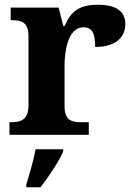

<svg xmlns="http://www.w3.org/2000/svg" viewBox="-20 -568 563 809"><path d="M20 0H354V-53H322C282 -53 252 -61 252 -120V-293C252 -339 262 -453 332 -453C370 -453 381 -425 381 -370C461 -370 508 -406 508 -467C508 -519 471 -548 393 -548C311 -548 278 -518 252 -458H247L227 -536H25V-483H28C72 -483 100 -474 100 -415V-125C100 -62 68 -53 23 -53H20ZM91 208V221H151C184 178 228 113 246 71V61H130C122 105 104 168 91 208Z"/></svg>

Font: Noto Serif Test
Style: Bold
Weight: 700
Version: Version 1.000